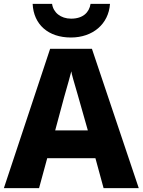

<svg xmlns="http://www.w3.org/2000/svg" viewBox="-21 -968 734 988"><path d="M344 -775C456 -775 538 -844 545 -948H445C438 -904 406 -872 345 -872C291 -872 253 -904 247 -948H147C152 -842 227 -775 344 -775ZM-1 0H180L222 -154H470L512 0H693L452 -717H237ZM263 -297 309 -468C328 -534 340 -577 346 -601C347 -589 359 -548 379 -480L431 -297Z"/></svg>

Font: Kathrein 85 Heavy
Style: Regular
Weight: 900
Designer: Lazydogs Typefoundry, based on Open Sans by Ascender Corporation
Foundry: Lazydogs Typefoundry
Version: Version 1.003;PS 001.003;hotconv 1.0.88;makeotf.lib2.5.64775